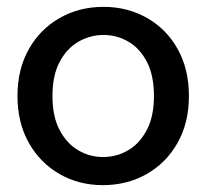

<svg xmlns="http://www.w3.org/2000/svg" viewBox="-20 -528 602 560"><path d="M280 12Q210 12 153.5 -20.5Q97 -53 64 -111.5Q31 -170 31 -248Q31 -326 64 -384.5Q97 -443 154 -475.5Q211 -508 282 -508Q352 -508 409 -475.5Q466 -443 498.5 -384.5Q531 -326 531 -248Q531 -170 498 -111.5Q465 -53 408 -20.5Q351 12 280 12ZM280 -70Q320 -70 353.5 -89.5Q387 -109 408 -148.5Q429 -188 429 -248Q429 -308 408.5 -347.5Q388 -387 354.5 -406.5Q321 -426 282 -426Q243 -426 209 -406.5Q175 -387 154 -347.5Q133 -308 133 -248Q133 -188 154 -148.5Q175 -109 208.5 -89.5Q242 -70 280 -70Z"/></svg>

Font: DM Sans 9pt 36pt Medium
Style: Regular
Weight: 500
Version: Version 4.004;gftools[0.9.30]